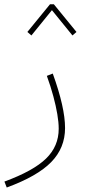

<svg xmlns="http://www.w3.org/2000/svg" viewBox="-99 -605 390 886"><path d="M131.8 -585.4 27.3 -457.5 45.9 -441.4 140.6 -558.1 235.4 -441.4 253.9 -457.5 149.4 -585.4ZM117.2 -254.9Q135.3 -205.1 147.2 -160.4Q159.2 -115.7 165.5 -78.1Q171.9 -40.5 171.9 -10.7Q171.9 69.8 113.5 126.7Q55.2 183.6 -78.6 232.9L-67.9 260.3Q73.2 208.5 137.2 143.1Q201.2 77.6 201.2 -14.2Q201.2 -62 187 -124.5Q172.9 -187 144.5 -265.6Z"/></svg>

Font: Estedad VF
Style: Regular
Weight: 100
Designer: Amin Abedi
Version: Version 7.3